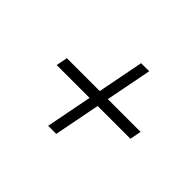

<svg xmlns="http://www.w3.org/2000/svg" viewBox="-109 -801 874 874"><g transform="rotate(45 327.5 -364.5)"><path d="M102.1 -337.6 112.6 -392.4H587.2L576.8 -337.6ZM270.2 -114.6 367.8 -615.4H419.8L322.2 -114.6Z"/></g></svg>

Font: Savate ExtraLight
Style: Italic
Weight: 200
Italic angle: -11°
Designer: Max Esnée
Foundry: Plomb Type
Version: Version 2.000